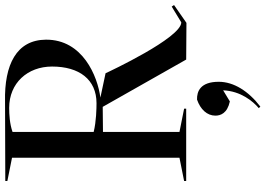

<svg xmlns="http://www.w3.org/2000/svg" viewBox="-162 -578 1028 743"><g transform="rotate(-90 351.5 -207.0)"><path d="M22 0H302V-8L212 -26V-322L309 -323L492 0L634 1L703 -47L697 -56L636 -19C576 -19 445 -299 439 -312L345 -332C427 -343 570 -400 569 -543C568 -657 472 -704 330 -701L22 -700V-692L112 -674V-26L22 -8ZM212 -358V-672C243 -683 280 -685 305 -685C401 -685 465 -614 465 -519C465 -414 415 -347 323 -347C303 -347 252 -348 212 -358ZM330 169 373 143C370 211 331 258 304 281L310 287C370 241 406 184 406 126C406 55 369 41 337 42C299 55 275 81 275 113C275 133 284 159 330 169Z"/></g></svg>

Font: Mazius Display
Style: Regular
Weight: 400
Designer: Alberto Casagrande & Collletttivo
Foundry: Collletttivo
Version: Version 2.000;Glyphs 3.2 (3217)